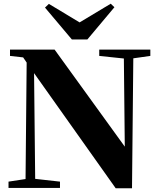

<svg xmlns="http://www.w3.org/2000/svg" viewBox="-20 -1015 865 1037"><path d="M452 -802 598 -976 578 -995 410 -894 244 -994 223 -974 368 -802ZM792 -747H516V-713L649 -699L654 -223L275 -747H34V-713L105 -705L124 -677L118 -48L26 -34V0H304V-34L170 -49L164 -620L605 2H693L700 -700L792 -713Z"/></svg>

Font: Noto Serif TC Black
Style: Regular
Weight: 900
Version: Version 1.001;PS 1.001;hotconv 16.6.54;makeotf.lib2.5.65590